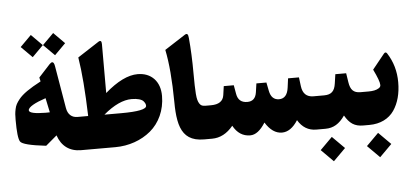

<svg xmlns="http://www.w3.org/2000/svg" viewBox="-64 -1006 2983 1389"><g transform="rotate(-5 1427.5 -311.5)"><path d="M283.7 -781.2 364.3 -700.7 444.3 -781.2 364.3 -861.8ZM121.6 -781.2 202.1 -700.7 282.2 -781.2 202.1 -861.8ZM259.8 -292C180.2 -292.5 140.1 -302.2 140.1 -320.3C140.1 -343.3 190.9 -371.1 268.6 -397L290.5 -292.5C283.2 -292 272.9 -292 259.8 -292ZM501 0C509.3 0 513.2 -27.8 513.2 -83.5V-147.9C513.2 -210.4 509.3 -241.7 501 -241.7H486.8C445.3 -241.7 417 -266.6 409.2 -313.5L356.9 -622.1C353.5 -642.1 347.7 -651.9 338.9 -651.9C333.5 -651.9 326.7 -647.5 318.8 -639.2L236.8 -549.8L243.2 -521C160.2 -477.1 109.4 -442.4 81.1 -406.7C61.5 -381.8 51.3 -364.7 45.9 -337.4C40 -310.1 39.1 -292.5 39.1 -258.8C39.1 -172.4 44.9 -120.1 57.1 -101.1C69.3 -82 131.3 -66.4 243.2 -53.7L324.2 -122.1C351.1 -42 409.7 0 491.7 0Z M988.3 -278.8C988.3 -253.9 926.8 -241.2 803.2 -241.2H682.6C757.8 -304.7 826.2 -336.4 888.2 -336.4C931.2 -336.4 961.4 -326.7 973.6 -312.5C985.4 -298.3 988.3 -289.1 988.3 -278.8ZM740.7 0C838.9 0 930.7 -32.7 998.5 -89.4C1066.4 -146 1109.4 -235.8 1109.4 -339.8C1109.4 -392.6 1094.7 -434.6 1065.4 -465.8C1035.6 -496.6 996.1 -512.2 946.8 -512.2C877 -512.2 797.9 -473.6 709 -396V-751.5C709 -774.9 700.2 -780.8 683.1 -769L530.3 -669.9C547.9 -562.5 559.1 -420.4 564.5 -243.2L563 -241.7H496.1C478 -241.7 469.2 -210.4 469.2 -147.9V-83.5C469.2 -27.8 478 0 496.1 0Z M1350.6 -479.5C1350.6 -575.7 1346.7 -662.6 1339.4 -740.2C1336.9 -768.1 1330.6 -776.4 1313.5 -767.1L1162.1 -669.4C1182.1 -574.2 1192.9 -446.8 1194.3 -288.1C1194.3 -261.7 1195.3 -238.3 1196.8 -217.3C1199.7 -175.8 1207 -132.3 1219.2 -102.1C1244.6 -37.6 1292.5 0 1384.8 0H1420.9C1429.2 0 1433.1 -27.8 1433.1 -83.5V-147.9C1433.1 -210.4 1429.2 -241.7 1420.9 -241.7H1417C1406.7 -241.7 1397.9 -243.2 1391.1 -245.6C1377.4 -251 1366.7 -268.6 1361.3 -289.1C1358.4 -299.3 1356 -314 1354.5 -334C1353 -353.5 1352.1 -374 1351.6 -395.5C1351.1 -417 1350.6 -444.8 1350.6 -479.5Z M1951.2 0C1994.6 0 2033.2 -26.9 2066.9 -80.1C2098.6 -26.9 2143.1 0 2200.2 0H2214.8C2223.1 0 2227.1 -27.8 2227.1 -83.5V-147.9C2227.1 -210.4 2223.1 -241.7 2214.8 -241.7H2200.7C2151.4 -241.7 2123 -268.6 2116.2 -321.8L2107.9 -387.2H2028.8L2020 -320.8C2013.2 -268.6 1990.2 -242.2 1951.2 -242.2C1914.1 -242.2 1891.1 -264.6 1882.3 -309.1L1870.1 -370.6H1797.4L1788.1 -306.2C1781.7 -263.7 1759.3 -242.7 1720.7 -242.7C1677.2 -242.7 1651.9 -264.6 1644.5 -308.1L1633.3 -371.6H1560.5L1551.3 -306.6C1544.9 -263.2 1513.2 -241.7 1456.1 -241.7H1416C1397.9 -241.7 1389.2 -210.4 1389.2 -147.9V-83.5C1389.2 -27.8 1397.9 0 1416 0H1442.9C1501.5 0 1552.7 -26.9 1596.7 -80.6C1626 -26.9 1667.5 0 1720.7 0C1759.3 0 1795.9 -27.8 1830.6 -83.5C1865.2 -27.8 1905.3 0 1951.2 0Z M2218.8 150.9 2307.1 239.3 2395.5 150.9 2307.1 62.5ZM2266.6 0C2325.2 0 2368.7 -26.9 2408.2 -84C2441.9 -25.4 2478 0 2540.5 0H2550.8C2559.1 0 2563 -27.8 2563 -83.5V-147.9C2563 -210.4 2559.1 -241.7 2550.8 -241.7H2542C2491.7 -241.7 2469.2 -266.1 2460.9 -321.3L2450.7 -387.2H2372.1L2362.3 -319.8C2354.5 -265.6 2331.1 -241.7 2277.8 -241.7H2210C2191.9 -241.7 2183.1 -210.4 2183.1 -147.9V-83.5C2183.1 -27.8 2191.9 0 2210 0Z M2554.7 150.9 2643.1 239.3 2731.4 150.9 2643.1 62.5ZM2585.9 0C2665.5 0 2728 -32.2 2765.1 -85.9C2801.8 -139.6 2820.3 -208.5 2820.3 -290C2820.3 -369.1 2799.8 -440.4 2758.8 -503.9C2755.4 -509.3 2751.5 -512.2 2747.1 -512.2C2743.2 -512.2 2739.3 -509.8 2734.9 -504.4L2647.5 -396C2675.3 -338.9 2689.5 -300.8 2689.5 -280.8C2689.5 -271.5 2685.1 -264.2 2675.8 -258.3C2657.2 -246.1 2631.3 -241.7 2600.6 -241.7H2545.9C2527.8 -241.7 2519 -210.4 2519 -147.9V-83.5C2519 -27.8 2527.8 0 2545.9 0Z"/></g></svg>

Font: Sahel Black
Style: Bold
Weight: 900
Foundry: Saber Rastikerdar (saber.rastikerdar@gmail.com)
Version: Version 3.4.0